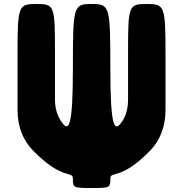

<svg xmlns="http://www.w3.org/2000/svg" viewBox="-20 -845 919 964"><path d="M717 -825C626 -825 623 -818 623 -587V-348C623 -303 614 -269 598 -243C555 -173 534 -197 534 -506C534 -816 531 -825 440 -825C349 -825 346 -816 346 -507C346 -197 325 -173 282 -244C266 -270 256 -304 256 -348V-587C256 -818 253 -825 162 -825C71 -825 68 -817 68 -559V-293C68 -207 97 -139 146 -89C297 65 346 9 346 53C346 98 349 99 440 99C531 99 534 98 534 53C534 9 583 66 733 -88C782 -138 811 -207 811 -293V-559C811 -817 808 -825 717 -825Z"/></svg>

Font: Hussar Print
Style: Bold
Weight: 700
Foundry: Cannot Into Space Fonts
Version: Version 2.00